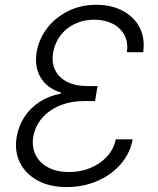

<svg xmlns="http://www.w3.org/2000/svg" viewBox="-20 -757 646 787"><path d="M252.9 9.8Q184.1 9.8 134.5 -17.1Q85 -43.9 61.8 -90.3Q38.6 -136.7 48.3 -195.3Q56.2 -241.2 80.3 -278.1Q104.5 -314.9 142.6 -339.6Q180.7 -364.3 229 -373L229.5 -377.9Q173.8 -394.5 147 -438.7Q120.1 -482.9 130.4 -544.4Q139.6 -597.7 173.1 -641.4Q206.5 -685.1 258.5 -711.2Q310.5 -737.3 375 -737.3Q437 -737.3 483.4 -712.6Q529.8 -688 552.5 -644Q575.2 -600.1 566.9 -543H500Q505.9 -584 489.7 -613.8Q473.6 -643.6 441.4 -659.9Q409.2 -676.3 366.7 -676.3Q322.8 -676.3 286.9 -659.2Q251 -642.1 227.8 -611.6Q204.6 -581.1 197.8 -541Q190.9 -499.5 206.5 -468.8Q222.2 -438 255.9 -421.1Q289.6 -404.3 336.9 -404.3H379.9L369.6 -342.8H326.7Q270 -342.8 225.1 -324.2Q180.2 -305.7 152.1 -272.7Q124 -239.7 116.2 -195.8Q109.9 -154.3 126.2 -121.6Q142.6 -88.9 178 -70.3Q213.4 -51.8 263.2 -51.8Q310.1 -51.8 350.3 -68.4Q390.6 -85 418.5 -115.2Q446.3 -145.5 454.6 -186H523.9Q513.2 -128.4 474.9 -84.2Q436.5 -40 378.9 -15.1Q321.3 9.8 252.9 9.8Z"/></svg>

Font: Inter 16pt Light
Style: Italic
Weight: 300
Italic angle: -9.3988°
Version: Version 4.001;git-66647c0bb